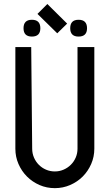

<svg xmlns="http://www.w3.org/2000/svg" viewBox="-20 -954 555 976"><path d="M459.5 -198.2Q459.5 -157.2 443.6 -120.6Q427.7 -84 400.4 -56.6Q373 -29.3 336.4 -13.4Q299.8 2.4 258.8 2.4Q217.3 2.4 180.9 -13.4Q144.5 -29.3 117.2 -56.6Q89.8 -84 74 -120.4Q58.1 -156.7 58.1 -198.2V-714.8H138.7L143.6 -198.2Q143.6 -174.3 152.6 -153.3Q161.6 -132.3 177.2 -116.5Q192.9 -100.6 213.9 -91.6Q234.9 -82.5 258.8 -82.5Q282.2 -82.5 303.2 -91.6Q324.2 -100.6 340.1 -116.5Q356 -132.3 365 -153.3Q374 -174.3 374 -198.2V-714.8H459.5ZM379.4 -768.1Q336.9 -768.1 336.9 -810.5Q336.9 -853.5 379.4 -853.5Q422.4 -853.5 422.4 -810.5Q422.4 -768.1 379.4 -768.1ZM142.1 -768.1Q99.6 -768.1 99.6 -810.5Q99.6 -853.5 142.1 -853.5Q185.1 -853.5 185.1 -810.5Q185.1 -768.1 142.1 -768.1ZM271 -784.7 170.4 -883.3 220.7 -933.6 321.3 -834Z"/></svg>

Font: Proletarsk
Style: Regular
Weight: 400
Designer: Peter Wiegel, original typeface by Carl Albert Fahrenwaldt 1901
Foundry: Peter Wiegel
Version: Version 1.000 2010 initial release